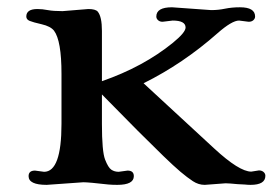

<svg xmlns="http://www.w3.org/2000/svg" viewBox="-20 -518 764 538"><path d="M110.8 0Q60.1 0 60.1 -24.4Q60.1 -40 78.1 -40L103.5 -36.6Q152.3 -36.6 152.3 -170.9V-311Q152.3 -404.3 131.3 -432.1Q121.6 -444.3 96.9 -450Q72.3 -455.6 63 -459.5Q53.7 -463.4 53.7 -471.7Q53.7 -492.7 85 -492.7Q98.6 -492.7 114 -489.7Q129.4 -486.8 155.3 -486.8L227.5 -492.7Q247.6 -492.7 253.9 -485.4Q265.6 -471.2 265.6 -431.6V-290.5Q382.3 -331.1 464.8 -398.4Q500 -427.2 500 -440.9Q500 -460.4 463.9 -460.4L435.5 -457Q427.7 -457 422.9 -461.4Q418 -465.8 418 -471.7Q418 -497.6 461.9 -497.6L571.8 -489.7Q591.8 -489.7 610.8 -493.7Q629.9 -497.6 652.3 -497.6Q694.8 -497.6 694.8 -471.7Q694.8 -465.8 689.9 -461.4Q685.1 -457 676.8 -457L649.9 -460.4Q629.9 -460.4 589.4 -424.8Q493.2 -339.8 382.3 -284.7L580.1 -102.1Q650.4 -37.1 684.1 -37.1L705.6 -40.5Q713.4 -40.5 718.5 -36.1Q723.6 -31.7 723.6 -25.4Q723.6 0 682.1 0Q674.8 0 665 -1L645.5 -2Q635.3 -2.9 626.5 -3.7Q617.7 -4.4 612.3 -4.4L553.7 0Q536.1 0 520.5 -10.3Q504.9 -20.5 485.8 -36.6Q466.8 -52.7 437.5 -81.1L366.2 -151.4L265.6 -253.4V-170.9Q265.6 -93.8 274.4 -71Q283.2 -48.3 292 -42.5Q300.8 -36.6 312.5 -36.6L337.4 -40Q355 -40 355 -24.4Q355 0 308.6 0Q294.9 0 283.7 -1Q228.5 -7.3 213.4 -7.3Z"/></svg>

Font: Stoke
Style: Regular
Weight: 400
Designer: Nicole Fally
Foundry: Nicole Fally
Version: Version 1.002